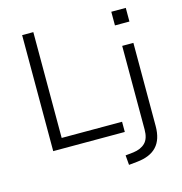

<svg xmlns="http://www.w3.org/2000/svg" viewBox="-127 -819 1066 1127"><g transform="rotate(-15 406.0 -256.0)"><path d="M109 0V-705H177V-62H544V0ZM650 -619V-702H738V-619ZM518 193 513 134 561 129Q608 123 634 97Q660 71 660 16V-492H728V13Q728 54 718 85Q708 116 688 137.5Q668 159 638 171.5Q608 184 568 188Z"/></g></svg>

Font: Nunito Sans 8pt Light
Style: Regular
Weight: 300
Version: Version 3.101;gftools[0.9.27]